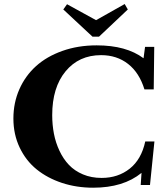

<svg xmlns="http://www.w3.org/2000/svg" viewBox="-20 -896 794 930"><path d="M428.2 -718.3 286.6 -850.1 304.7 -875.5 445.3 -798.3 584 -876.5 599.1 -850.1 459.5 -718.3ZM431.2 13.2Q350.6 13.2 280.3 -10Q210 -33.2 157.7 -75.4Q105.5 -117.7 75.2 -181.4Q44.9 -245.1 44.9 -321.8Q44.9 -397.9 73.7 -463.4Q102.5 -528.8 154.5 -575.7Q206.5 -622.6 282.2 -649.4Q357.9 -676.3 448.2 -676.3Q591.8 -676.3 675.3 -613.8L682.6 -668.9H727.1L724.6 -462.9H679.7Q654.8 -543.9 600.3 -586.4Q545.9 -628.9 469.7 -628.9Q362.3 -628.9 297.6 -550.5Q232.9 -472.2 232.9 -338.4Q232.9 -291.5 241.2 -248.3Q249.5 -205.1 268.1 -165.5Q286.6 -126 314 -97.2Q341.3 -68.4 381.8 -51.3Q422.4 -34.2 472.2 -34.2Q551.8 -34.2 608.4 -79.1Q665 -124 683.6 -210.9H728L706.5 0H661.6L665.5 -58.6Q577.6 13.2 431.2 13.2Z"/></svg>

Font: Elstob 6pt
Style: Bold
Weight: 700
Designer: Peter S. Baker
Version: Version 1.015